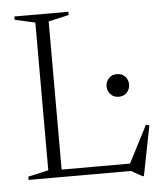

<svg xmlns="http://www.w3.org/2000/svg" viewBox="-51 -720 671 790"><g transform="rotate(-5 284.5 -325.0)"><path d="M511.5 25.5H505.5L460 0H144.5V-30.5H495.5L452 -17L538 -184L552 -180.5ZM176.5 -642.5V0H37.5V-13.5L121.5 -32.5V-642.5L37.5 -661.5V-675H260.5V-661.5ZM437 -308.5Q416 -308.5 403.2 -322.5Q390.5 -336.5 390.5 -355Q390.5 -374.5 403.2 -388.2Q416 -402 437 -402Q458.5 -402 471 -388.2Q483.5 -374.5 483.5 -355Q483.5 -336.5 471 -322.5Q458.5 -308.5 437 -308.5Z"/></g></svg>

Font: Newsreader 24pt Light
Style: Regular
Weight: 300
Designer: Hugues Gentile
Foundry: Production Type
Version: Version 1.003